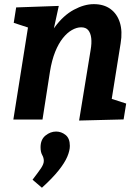

<svg xmlns="http://www.w3.org/2000/svg" viewBox="-20 -566 657 909"><path d="M354.5 4.7 409.1 -329.6Q414.7 -361.5 411.9 -385.5Q409.1 -409.4 397.8 -423.1Q386.6 -436.7 364.1 -436.7Q343.1 -436.7 320.5 -423.8Q297.8 -411 277.4 -385.3Q256.9 -359.6 241 -320.1Q225.2 -280.5 216.6 -227.2L181.2 0H43.2L123.2 -503.4L172.1 -416.3L45 -457.9L56.5 -530.9L258.3 -538L221.3 -368.2L177.5 -292.1Q197.9 -381.2 239 -437.2Q280.1 -493.2 329.6 -519.8Q379 -546.4 424.1 -546.4Q471.4 -546.4 502.9 -523.5Q534.5 -500.5 547.5 -459.1Q560.5 -417.6 551.2 -361.4L505.1 -73.6L445.5 -118.4L577.4 -75.7L565.2 -0.6ZM178.5 322.8 134.1 284.8Q161.9 248.6 174.7 229.5Q187.4 210.3 187.4 195.9Q187.4 181.1 179.7 167.6Q172 154 172 131.1Q172 94.6 195.3 75.7Q218.6 56.8 245.7 56.8Q270.4 56.8 290.5 73Q310.7 89.2 310.7 124.7Q310.7 147.3 298.4 176.2Q286.1 205.1 257.3 241.2Q228.5 277.3 178.5 322.8Z"/></svg>

Font: Bitter Thin
Style: Italic
Weight: 100
Italic angle: -9°
Designer: Sol Matas, and Bitter project Authors
Foundry: Sol Matas
Version: Version 2.002